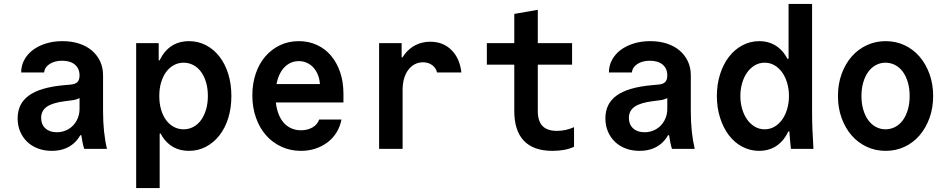

<svg xmlns="http://www.w3.org/2000/svg" viewBox="-20 -760 4840 980"><path d="M386 -375Q386 -352 375 -341Q364 -330 338 -328L305 -325Q185 -314 127.5 -272.5Q70 -231 70 -156Q70 -119 83 -88.5Q96 -58 119 -36Q142 -14 174 -2Q206 10 245 10Q286 10 318 -4Q350 -18 372 -44Q394 -70 406 -107.5Q418 -145 418 -193L365 -70H395Q398 -50 401.5 -32.5Q405 -15 410 0H526Q516 -42 511 -90Q506 -138 506 -193V-376Q506 -415 491 -447Q476 -479 449 -502Q422 -525 384 -537.5Q346 -550 299 -550Q253 -550 214.5 -538Q176 -526 148 -505Q120 -484 104 -454.5Q88 -425 88 -390H205Q208 -417 233.5 -433.5Q259 -450 297 -450Q339 -450 362.5 -430Q386 -410 386 -375ZM386 -292V-204Q386 -179 377 -157Q368 -135 352.5 -119Q337 -103 315.5 -94Q294 -85 270 -85Q233 -85 211.5 -105Q190 -125 190 -158Q190 -195 219.5 -215.5Q249 -236 315 -244L347 -248Q389 -253 408 -278.5Q427 -304 427 -352Z M944 -550Q900 -550 866 -531.5Q832 -513 809 -477.5Q786 -442 774 -390Q762 -338 762 -270Q762 -203 774 -150.5Q786 -98 809 -62.5Q832 -27 866 -8.5Q900 10 944 10Q991.6 10 1031.3 -11Q1071 -32 1100 -69Q1129 -106 1145 -157.3Q1161 -208.6 1161 -270Q1161 -331.4 1145 -382.7Q1129 -434 1100.2 -471.2Q1071.3 -508.4 1031.5 -529.2Q991.7 -550 944 -550ZM917 -440Q944.2 -440 967.3 -427.6Q990.3 -415.3 1006.6 -392.8Q1022.9 -370.4 1031.9 -339.3Q1041 -308.2 1041 -270Q1041 -233 1031.9 -201.6Q1022.9 -170.3 1006.6 -147.6Q990.3 -124.9 967.3 -112.5Q944.2 -100 917 -100Q889.6 -100 866.6 -112.7Q843.6 -125.3 827.3 -147.7Q811 -170 802 -201.3Q793 -232.6 793 -270.3Q793 -308 802.2 -338.9Q811.5 -369.9 827.7 -392.3Q843.9 -414.6 866.8 -427.3Q889.7 -440 917 -440ZM675 -540V200H795V-78H803L776 -250L798 -452H790V-540Z M1328 -237H1733V-282Q1733 -341.6 1716.3 -390.9Q1699.6 -440.1 1669.8 -475.6Q1640 -511 1597.8 -530.5Q1555.6 -550 1505.4 -550Q1453 -550 1409.7 -529.5Q1366.4 -509 1334.7 -472.5Q1303 -436 1285.5 -384.8Q1268 -333.5 1268 -273.3Q1268 -211 1286.6 -158.8Q1305.2 -106.6 1338.1 -69.3Q1371 -32 1416.7 -11Q1462.4 10 1516 10Q1555.6 10 1590.3 -1.5Q1625 -13 1652.5 -34Q1680 -55 1698 -84.5Q1716 -114 1723 -150H1609Q1600 -124 1574.8 -109.5Q1549.6 -95 1516 -95Q1486.2 -95 1461.6 -107.5Q1437 -120 1420.5 -143Q1404 -166 1395 -199Q1386 -232 1386 -272.7Q1386 -312.6 1394.5 -345.3Q1403 -378 1418.5 -400.5Q1434 -423 1456 -435.5Q1478 -448 1505 -448Q1527.5 -448 1546.2 -439.5Q1565 -431 1579 -416Q1593 -401 1602 -379.5Q1611 -358 1613 -331H1328Z M2035 0V-302Q2035 -333 2042.5 -359Q2050 -385 2064 -403.5Q2078 -422 2097 -432Q2116 -442 2139 -442Q2166 -442 2185.5 -428Q2205 -414 2211 -390H2335Q2327 -462 2284.5 -504.5Q2242 -547 2176 -547Q2135 -547 2101.5 -530Q2068 -513 2044.5 -482Q2021 -451 2008 -407.5Q1995 -364 1995 -311L2038 -467H2030V-540H1915V0Z M2725 -193V-430H2900V-540H2725V-710L2605 -689V-540H2465V-430H2605V-193Q2605 -93 2654 -41.5Q2703 10 2800 10Q2831 10 2859 5Q2887 0 2910 -11V-111Q2888 -101 2866 -96.5Q2844 -92 2823 -92Q2773 -92 2749 -117Q2725 -142 2725 -193Z M3386 -375Q3386 -352 3375 -341Q3364 -330 3338 -328L3305 -325Q3185 -314 3127.5 -272.5Q3070 -231 3070 -156Q3070 -119 3083 -88.5Q3096 -58 3119 -36Q3142 -14 3174 -2Q3206 10 3245 10Q3286 10 3318 -4Q3350 -18 3372 -44Q3394 -70 3406 -107.5Q3418 -145 3418 -193L3365 -70H3395Q3398 -50 3401.5 -32.5Q3405 -15 3410 0H3526Q3516 -42 3511 -90Q3506 -138 3506 -193V-376Q3506 -415 3491 -447Q3476 -479 3449 -502Q3422 -525 3384 -537.5Q3346 -550 3299 -550Q3253 -550 3214.5 -538Q3176 -526 3148 -505Q3120 -484 3104 -454.5Q3088 -425 3088 -390H3205Q3208 -417 3233.5 -433.5Q3259 -450 3297 -450Q3339 -450 3362.5 -430Q3386 -410 3386 -375ZM3386 -292V-204Q3386 -179 3377 -157Q3368 -135 3352.5 -119Q3337 -103 3315.5 -94Q3294 -85 3270 -85Q3233 -85 3211.5 -105Q3190 -125 3190 -158Q3190 -195 3219.5 -215.5Q3249 -236 3315 -244L3347 -248Q3389 -253 3408 -278.5Q3427 -304 3427 -352Z M3855 10Q3899 10 3933 -9Q3967 -28 3990 -64Q4013 -100 4025.5 -152Q4038 -204 4038 -270Q4038 -336 4025.5 -388Q4013 -440 3990 -476Q3967 -512 3933 -531Q3899 -550 3856 -550Q3810 -550 3770 -529Q3730 -508 3701 -470.5Q3672 -433 3655.5 -381.5Q3639 -330 3639 -270Q3639 -210 3655.5 -158.5Q3672 -107 3700.5 -69.5Q3729 -32 3769 -11Q3809 10 3855 10ZM3883 -100Q3856 -100 3833.5 -113Q3811 -126 3794.5 -148.5Q3778 -171 3768.5 -202.5Q3759 -234 3759 -270Q3759 -306 3768.5 -337.5Q3778 -369 3794.5 -391.5Q3811 -414 3833.5 -427Q3856 -440 3883 -440Q3910 -440 3932.5 -427Q3955 -414 3971.5 -391.5Q3988 -369 3997.5 -337.5Q4007 -306 4007 -270Q4007 -234 3997.5 -202.5Q3988 -171 3971.5 -148.5Q3955 -126 3932.5 -113Q3910 -100 3883 -100ZM4017 0H4132Q4129 -48 4127 -95Q4125 -142 4125 -180V-740H4005V-460H3997L4024 -250L4007 -170Q4007 -122 4009.5 -83.5Q4012 -45 4017 0ZM3995 -89H4005H4009H4019L4007 -101Z M4500.4 10Q4553 10 4597.5 -11Q4642 -32 4674 -69.5Q4706 -107 4724.5 -158.2Q4743 -209.4 4743 -270Q4743 -330.6 4724.5 -381.8Q4706 -433 4674 -470.5Q4642 -508 4597.4 -529Q4552.9 -550 4500.4 -550Q4448 -550 4403.2 -528.8Q4358.3 -507.6 4326.2 -470.3Q4294 -433 4275.5 -381.8Q4257 -330.6 4257 -270Q4257 -209.4 4275.5 -158.2Q4294 -107 4326.1 -69.7Q4358.2 -32.4 4403 -11.2Q4447.7 10 4500.4 10ZM4499.6 -100Q4472.9 -100 4450.2 -112.4Q4427.5 -124.8 4411.2 -147.4Q4395 -170 4386 -201.2Q4377 -232.4 4377 -270Q4377 -307.6 4386 -338.8Q4395 -370 4411.2 -392.6Q4427.5 -415.2 4450.2 -427.6Q4472.9 -440 4499.6 -440Q4527 -440 4550 -427.5Q4573 -415 4589.1 -392.5Q4605.1 -369.9 4614.1 -338.7Q4623 -307.6 4623 -270Q4623 -232.4 4614.1 -201.3Q4605.1 -170.1 4589.1 -147.5Q4573 -125 4550 -112.5Q4527 -100 4499.6 -100Z"/></svg>

Font: CommitMonoV142 ExtLt
Style: Regular
Weight: 200
Monospace: yes
Designer: Eigil Nikolajsen
Foundry: Eigil Nikolajsen
Version: Version 1.142